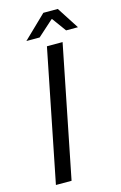

<svg xmlns="http://www.w3.org/2000/svg" viewBox="-124 -870 583 924"><g transform="rotate(-15 167.0 -408.0)"><path d="M166 -656H244L113 0H35ZM191 -816H263L334 -706H275L224 -776H221L143 -706H77Z"/></g></svg>

Font: mr_Source Sans Pro
Style: Italic
Weight: 400
Italic angle: -11°
Designer: Paul D. Hunt
Foundry: Adobe Systems Incorporated
Version: Version 1.036;July 10, 2024;FontCreator 11.5.0.2430 64-bit